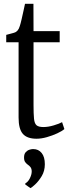

<svg xmlns="http://www.w3.org/2000/svg" viewBox="-20 -715 360 1002"><path d="M170.5 9Q121.5 9 99.2 -16.5Q77 -42 77 -101.5V-494.5H12.5V-533Q21 -535.5 31.2 -538Q41.5 -540.5 50.5 -543.2Q59.5 -546 63.5 -548.5Q68 -551.5 71.5 -555.5Q75 -559.5 78 -565.2Q81 -571 83.5 -579.5Q87.5 -591.5 93 -615.5Q98.5 -639.5 103.5 -662.5Q108.5 -685.5 110.5 -695H154.5L155 -552.5H291.5V-494.5H155V-168Q155 -120.5 157.5 -95.5Q160 -70.5 170.8 -61.2Q181.5 -52 206.5 -52Q231.5 -52 260.8 -60.8Q290 -69.5 304 -77.5L316 -41.5Q303.5 -30.5 278.5 -19Q253.5 -7.5 224.5 0.8Q195.5 9 170.5 9ZM214 142Q214 177 197.8 204Q181.5 231 163.5 247.5Q145.5 264 139.5 266.5H138.5L112 248V242Q127 234 136.2 214.8Q145.5 195.5 145.5 180Q145.5 165.5 139 157.2Q132.5 149 124.5 144Q117 138.5 111.2 130.5Q105.5 122.5 105.5 107Q105.5 89 114 79.5Q122.5 70 133.2 66.5Q144 63 151.5 63H153.5Q181 63 197.5 83.5Q214 104 214 142Z"/></svg>

Font: Merriweather 24pt SemiCondensed Light
Style: Regular
Weight: 300
Width: 4
Designer: Eben Sorkin
Foundry: Eben Sorkin
Version: Version 2.100